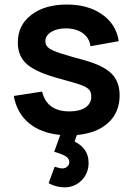

<svg xmlns="http://www.w3.org/2000/svg" viewBox="-20 -575 581 837"><path d="M261.7 241.7Q225.1 241.7 191.9 223.6L218.3 151.9Q241.2 159.2 251 159.2Q264.6 159.2 273.4 151.1Q282.2 143.1 282.2 131.8Q282.2 111.3 253.4 99.6Q234.4 91.8 220.7 87.9Q219.7 87.9 218.3 87.4Q216.8 86.9 216.3 86.9L242.7 13.2Q157.7 4.9 105.7 -38.6Q53.7 -82 40 -156.7L163.6 -175.8Q184.1 -89.4 282.7 -89.4Q326.7 -89.4 352.3 -106.4Q377.9 -123.5 377.9 -153.8Q377.9 -172.9 368.4 -184.1Q358.9 -195.3 332 -205.1Q306.6 -213.9 242.2 -231.4Q144 -257.3 100.8 -292.2Q57.6 -327.1 57.6 -390.1Q57.6 -464.8 116.2 -510Q174.8 -555.2 271 -555.2Q364.3 -555.2 425.5 -512Q486.8 -468.8 497.6 -395.5L374.5 -373.5Q369.6 -409.7 340.8 -430.4Q312 -451.2 267.1 -451.2Q228 -451.2 202.9 -435.5Q177.7 -419.9 177.7 -395.5Q177.7 -375.5 194.3 -364.3Q210.9 -353 247.6 -341.3Q292.5 -327.6 345.7 -313Q430.2 -290 465.8 -254.6Q501.5 -219.2 501.5 -159.7Q501.5 -85.4 452.1 -40Q402.8 5.4 314.9 13.7L305.2 42Q366.2 72.3 366.2 134.3Q366.2 180.7 335.7 211.2Q305.2 241.7 261.7 241.7Z"/></svg>

Font: Vela Sans Bd
Style: Bold
Weight: 700
Designer: Principal design: Mikhail Sharanda - project Manrope.
Design modification: Ravid Balaliev
Foundry: Mikhail Sharanda
Version: Version 1.001